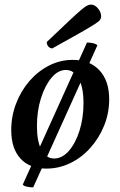

<svg xmlns="http://www.w3.org/2000/svg" viewBox="-20 -723 524 837"><path d="M182 12Q109 12 69 -32Q29 -76 29 -156Q29 -217 50.5 -272.5Q72 -328 109 -370.5Q146 -413 194.5 -437.5Q243 -462 297 -462Q371 -462 413.5 -416.5Q456 -371 456 -290Q456 -230 434 -175.5Q412 -121 374 -78.5Q336 -36 286.5 -12Q237 12 182 12ZM216 -32Q251 -32 280 -65Q309 -98 326.5 -153Q344 -208 344 -274Q344 -341 323.5 -379.5Q303 -418 267 -418Q233 -418 204.5 -384Q176 -350 158.5 -294.5Q141 -239 141 -173Q141 -106 161 -69Q181 -32 216 -32ZM124.7 93.8Q110.7 93.8 97.8 91Q84.8 88.2 79.2 81.9L359.2 -537.6Q371.8 -537.6 384.8 -534.8Q397.7 -532 404.7 -525.7ZM208 -512Q199 -512 191.5 -519.5Q184 -527 184 -540Q246 -599 281 -632Q316 -665 334 -680Q352 -695 360.5 -699Q369 -703 377 -703Q393 -703 407 -686.5Q421 -670 421 -651Q421 -644 416.5 -637Q412 -630 392.5 -617.5Q373 -605 329.5 -580Q286 -555 208 -512Z"/></svg>

Font: Petrona SemiBold
Style: Italic
Weight: 600
Italic angle: -9°
Designer: Ringo R. Seeber
Foundry: Ringo R. Seeber
Version: Version 2.001; ttfautohint (v1.8.3)